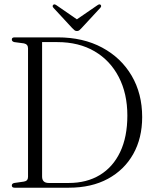

<svg xmlns="http://www.w3.org/2000/svg" viewBox="-20 -874 716 894"><path d="M35 -10.5Q35 -19.5 46.5 -22L91.5 -28.5Q110.5 -31.5 110.5 -50.5V-649Q110.5 -668 91.5 -672L46.5 -678Q35 -681 35 -690Q35 -700 48 -700H248.5Q367 -700 455.5 -652.5Q544 -605 593 -521.5Q642 -438 642 -329Q642 -231 600.5 -157Q559 -83 482.5 -41.5Q406 0 300.5 0H48Q35 0 35 -10.5ZM300 -22Q383.5 -22 444.8 -59Q506 -96 539.5 -166.2Q573 -236.5 573 -336Q573 -438 533.2 -515Q493.5 -592 420.5 -635Q347.5 -678 246.5 -678H176V-52Q176 -22 207 -22ZM360.5 -744Q354.5 -737.5 349.8 -733.5Q345 -729.5 338.5 -729.5Q331.5 -729.5 326.8 -733.2Q322 -737 315.5 -744L229 -837.5Q221.5 -846 228.5 -852Q234 -856.5 244.5 -848.5L338 -784L432 -848.5Q442.5 -856.5 448 -852Q454.5 -846 447 -837.5Z"/></svg>

Font: Fraunces 144pt S050 Light
Style: Regular
Weight: 300
Version: Version 1.000; ttfautohint (v1.8.3)